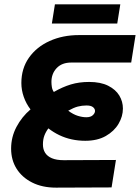

<svg xmlns="http://www.w3.org/2000/svg" viewBox="-20 -861 642 881"><path d="M237 0Q174 0 127.5 -23.5Q81 -47 56 -87Q31 -127 31 -179Q31 -232 55.5 -278.5Q80 -325 120 -359Q100 -385 89 -416.5Q78 -448 78 -480Q78 -547 113 -596.5Q148 -646 208 -673Q268 -700 342 -700H602L582 -574H307Q264 -574 240 -548.5Q216 -523 216 -485Q216 -474 218 -461.5Q220 -449 227 -439Q267 -462 305 -473.5Q343 -485 389 -485Q442 -485 476.5 -467.5Q511 -450 527.5 -422.5Q544 -395 544 -363Q544 -327 524 -293Q504 -259 465.5 -237Q427 -215 371 -215Q339 -215 309 -221.5Q279 -228 252 -241Q225 -254 202 -272Q190 -256 183.5 -238.5Q177 -221 177 -198Q177 -176 187 -160Q197 -144 218 -135Q239 -126 272 -126L512 -127L492 -1ZM376 -323Q396 -323 406 -332.5Q416 -342 416 -352Q416 -362 406.5 -369.5Q397 -377 377 -377Q356 -377 337 -372Q318 -367 293 -353Q316 -336 337 -329.5Q358 -323 376 -323ZM218 -753 232 -841H532L518 -753Z"/></svg>

Font: MuseoModerno Thin SemiBold
Style: Italic
Weight: 600
Italic angle: -9°
Version: Version 1.003